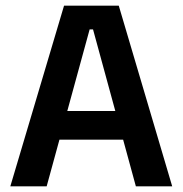

<svg xmlns="http://www.w3.org/2000/svg" viewBox="-20 -659 646 679"><path d="M16.5 0 206.5 -639H400L589 0H460.5L309 -555H297L145 0ZM157.5 -165V-266.5H447V-165Z"/></svg>

Font: Anek Bangla
Style: Semi-bold
Weight: 600
Designer: Sulekha Rajkumar (Bangla), Yesha Goshar (Latin)
Foundry: Ek Type
Version: Version 1.002;March 21, 2022;FontCreator 13.0.0.2683 64-bit